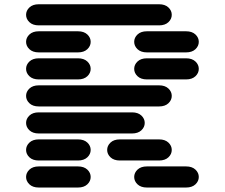

<svg xmlns="http://www.w3.org/2000/svg" viewBox="-20 -881 1040 888"><path d="M159.2 -13.7H340.8Q368.2 -13.7 383.8 -28.3Q399.4 -43 399.4 -62.5Q399.4 -82 383.8 -96.7Q368.2 -111.3 340.8 -111.3H159.2Q131.8 -111.3 116.2 -96.7Q100.6 -82 100.6 -62.5Q100.6 -43 116.2 -28.3Q131.8 -13.7 159.2 -13.7ZM659.2 -13.7H840.8Q868.2 -13.7 883.8 -28.3Q899.4 -43 899.4 -62.5Q899.4 -82 883.8 -96.7Q868.2 -111.3 840.8 -111.3H659.2Q631.8 -111.3 616.2 -96.7Q600.6 -82 600.6 -62.5Q600.6 -43 616.2 -28.3Q631.8 -13.7 659.2 -13.7ZM159.2 -138.7H340.8Q368.2 -138.7 383.8 -153.3Q399.4 -168 399.4 -187.5Q399.4 -207 383.8 -221.7Q368.2 -236.3 340.8 -236.3H159.2Q131.8 -236.3 116.2 -221.7Q100.6 -207 100.6 -187.5Q100.6 -168 116.2 -153.3Q131.8 -138.7 159.2 -138.7ZM534.2 -138.7H715.8Q743.2 -138.7 758.8 -153.3Q774.4 -168 774.4 -187.5Q774.4 -207 758.8 -221.7Q743.2 -236.3 715.8 -236.3H534.2Q506.8 -236.3 491.2 -221.7Q475.6 -207 475.6 -187.5Q475.6 -168 491.2 -153.3Q506.8 -138.7 534.2 -138.7ZM159.2 -263.7H590.8Q618.2 -263.7 633.8 -278.3Q649.4 -293 649.4 -312.5Q649.4 -332 633.8 -346.7Q618.2 -361.3 590.8 -361.3H159.2Q131.8 -361.3 116.2 -346.7Q100.6 -332 100.6 -312.5Q100.6 -293 116.2 -278.3Q131.8 -263.7 159.2 -263.7ZM159.2 -388.7H715.8Q743.2 -388.7 758.8 -403.3Q774.4 -418 774.4 -437.5Q774.4 -457 758.8 -471.7Q743.2 -486.3 715.8 -486.3H159.2Q131.8 -486.3 116.2 -471.7Q100.6 -457 100.6 -437.5Q100.6 -418 116.2 -403.3Q131.8 -388.7 159.2 -388.7ZM159.2 -513.7H340.8Q368.2 -513.7 383.8 -528.3Q399.4 -543 399.4 -562.5Q399.4 -582 383.8 -596.7Q368.2 -611.3 340.8 -611.3H159.2Q131.8 -611.3 116.2 -596.7Q100.6 -582 100.6 -562.5Q100.6 -543 116.2 -528.3Q131.8 -513.7 159.2 -513.7ZM659.2 -513.7H840.8Q868.2 -513.7 883.8 -528.3Q899.4 -543 899.4 -562.5Q899.4 -582 883.8 -596.7Q868.2 -611.3 840.8 -611.3H659.2Q631.8 -611.3 616.2 -596.7Q600.6 -582 600.6 -562.5Q600.6 -543 616.2 -528.3Q631.8 -513.7 659.2 -513.7ZM159.2 -638.7H340.8Q368.2 -638.7 383.8 -653.3Q399.4 -668 399.4 -687.5Q399.4 -707 383.8 -721.7Q368.2 -736.3 340.8 -736.3H159.2Q131.8 -736.3 116.2 -721.7Q100.6 -707 100.6 -687.5Q100.6 -668 116.2 -653.3Q131.8 -638.7 159.2 -638.7ZM659.2 -638.7H840.8Q868.2 -638.7 883.8 -653.3Q899.4 -668 899.4 -687.5Q899.4 -707 883.8 -721.7Q868.2 -736.3 840.8 -736.3H659.2Q631.8 -736.3 616.2 -721.7Q600.6 -707 600.6 -687.5Q600.6 -668 616.2 -653.3Q631.8 -638.7 659.2 -638.7ZM159.2 -763.7H715.8Q743.2 -763.7 758.8 -778.3Q774.4 -793 774.4 -812.5Q774.4 -832 758.8 -846.7Q743.2 -861.3 715.8 -861.3H159.2Q131.8 -861.3 116.2 -846.7Q100.6 -832 100.6 -812.5Q100.6 -793 116.2 -778.3Q131.8 -763.7 159.2 -763.7Z"/></svg>

Font: Sixtyfour Convergence
Style: Regular
Weight: 400
Designer: Jens Kutilek
Foundry: Jens Kutilek
Version: Version 2.001